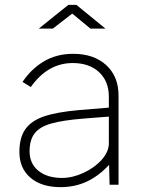

<svg xmlns="http://www.w3.org/2000/svg" viewBox="-20 -762 594 792"><path d="M60 -135Q60 -194 84.5 -229Q109 -264 162 -282Q215 -300 307 -308L429 -318V-363Q429 -427 388.5 -464.5Q348 -502 280 -502Q177 -502 107 -403L73 -424Q108 -477 160.5 -508.5Q213 -540 282 -540Q367 -540 418 -493.5Q469 -447 469 -367V0H432L430 -82Q386 -35 337 -12.5Q288 10 230 10Q151 10 105.5 -29Q60 -68 60 -135ZM429 -171V-281L326 -273Q239 -266 191.5 -252.5Q144 -239 123 -212Q102 -185 102 -138Q102 -87 138.5 -57.5Q175 -28 236 -28Q279 -28 324.5 -49Q370 -70 399.5 -103Q429 -136 429 -171ZM278 -706 198 -644H140L262 -742H295L415 -644H353Z"/></svg>

Font: Morrison Thin
Style: Regular
Weight: 100
Designer: Pablo Impallari, Rodrigo Fuenzalida (Modified by Dan O. Williams)
Version: Version 0.03;June 6, 2019;FontCreator 11.5.0.2425 64-bit; tt